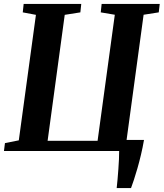

<svg xmlns="http://www.w3.org/2000/svg" viewBox="-22 -763 827 970"><path d="M567.5 187Q570 167 572 142.2Q574 117.5 576 91.5Q578 65.5 579 41.8Q580 18 580 0H-2L3 -40L73 -54L159.5 -688L93 -700.5L97.5 -743H388.5L384 -700.5L305 -688L218.5 -51.5H471L558 -688.5L487 -700.5L491.5 -743H785L780 -700.5L703.5 -688.5L617.5 -56H705.5Q699 -18 690.2 18.8Q681.5 55.5 672.2 87.8Q663 120 654.5 145.5Q646 171 640 187Z"/></svg>

Font: Merriweather 48pt
Style: Bold Italic
Weight: 700
Italic angle: -7.8°
Version: Version 2.101